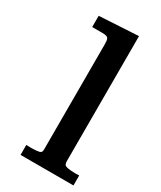

<svg xmlns="http://www.w3.org/2000/svg" viewBox="-173 -730 664 792"><g transform="rotate(30 159.0 -334.0)"><path d="M113.3 -47.9Q122.1 -48.8 128.9 -50.3Q135.3 -52.7 136.7 -56.2L137.2 -56.6Q139.2 -61 139.2 -67.4V-79.6V-567.9Q139.2 -578.6 138.2 -585.9Q137.2 -592.8 134.3 -597.2Q131.3 -601.1 125 -602.5Q118.2 -604.5 106.9 -604.5H61H59.6H58.6V-605.5V-606.9V-655.8V-656.7V-658.2H59.6H61L242.2 -668.5H243.2H244.6V-667.5V-666V-83.5Q244.6 -78.1 244.6 -70.3Q245.1 -63.5 247.6 -58.6V-58.1Q249 -53.7 257.3 -51.3Q266.6 -48.8 277.8 -47.9Q289.1 -46.9 299.8 -46.9Q310.5 -47.4 315.9 -47.4H317.4H318.4V-45.9V-44.9V-2.4V-1V0H317.4H315.9H68.8H67.4H66.4V-1V-2.4V-44.9V-46.4V-47.4H67.9H68.8L84 -46.9Q88.4 -46.9 96.7 -47.1Q105 -47.4 113.3 -47.9Z"/></g></svg>

Font: RIT Rachana
Style: Bold
Weight: 700
Designer: Hussain KH
Version: 1.5.2